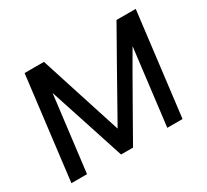

<svg xmlns="http://www.w3.org/2000/svg" viewBox="-141 -930 1240 1149"><g transform="rotate(-30 479.0 -355.5)"><path d="M51.3 0 138.2 -710.9H272Q302.2 -616.2 363 -427.5Q423.8 -238.8 454.1 -144.5Q516.1 -255.9 633.5 -463.6Q751 -671.4 773.4 -710.9H906.2L819.3 0H713.9L778.3 -527.3Q717.8 -424.3 605 -225.3Q492.2 -26.4 477.1 0H394.5Q371.6 -70.3 313.5 -248.8Q255.4 -427.2 223.6 -523.9L159.2 0Z"/></g></svg>

Font: Muli
Style: Semi-BoldItalic
Weight: 600
Italic angle: -7°
Designer: Vernon Adams
Foundry: newtypography
Version: Version 2.0; ttfautohint (v1.00rc1.2-2d82) -l 8 -r 50 -G 200